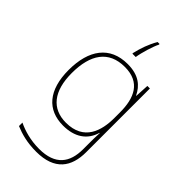

<svg xmlns="http://www.w3.org/2000/svg" viewBox="-298 -851 1178 1178"><g transform="rotate(45 291.5 -261.5)"><path d="M341 -757V-763H324C296 -716 277 -661 265 -609V-603H294C300 -646 325 -727 341 -757ZM290 -538C136 -538 59 -430 59 -256C59 -81 140 10 276 10C375 10 442 -34 466 -117H468C466 -78 466 -56 466 -17V25C466 140 414 215 273 215C198 215 135 196 87 173V203C135 223 192 240 273 240C433 240 492 152 492 25V-528H470L465 -437H463C435 -495 387 -538 290 -538ZM290 -513C425 -513 466 -419 466 -294V-246C466 -136 432 -15 276 -15C154 -15 86 -99 86 -256C86 -417 150 -513 290 -513Z"/></g></svg>

Font: Noto Sans Syriac Eastern Thin
Style: Regular
Weight: 100
Designer: Patrick Giasson and the Monotype Design Team
Foundry: Monotype Imaging Inc.
Version: Version 3.001